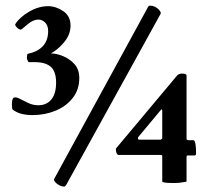

<svg xmlns="http://www.w3.org/2000/svg" viewBox="-20 -652 741 687"><path d="M96.7 -240.2Q49.8 -240.2 25.4 -259.8Q22.5 -264.6 22.5 -277.3Q22.5 -299.8 29.8 -302.7Q37.1 -305.7 50.3 -298.8Q63.5 -292 80.6 -283.7Q97.7 -275.4 117.2 -275.4Q146.5 -275.4 163.6 -295.9Q180.7 -316.4 180.7 -356.4Q180.7 -396.5 161.6 -413.1Q142.6 -429.7 103.5 -429.7H82Q76.2 -438.5 76.2 -445.3Q76.2 -451.2 78.1 -459Q152.3 -474.6 152.3 -541Q152.3 -560.5 141.6 -571.3Q130.9 -582 117.2 -582Q98.6 -582 78.1 -564.5Q56.6 -545.9 54.7 -545.9Q47.9 -545.9 40 -554.2Q32.2 -562.5 35.2 -566.4Q50.8 -590.8 84.5 -610.4Q118.2 -629.9 152.3 -629.9Q179.7 -629.9 206.1 -612.3Q232.4 -594.7 232.4 -560.5Q232.4 -528.3 209.5 -501Q186.5 -473.6 162.1 -460.9Q181.6 -460.9 205.6 -451.2Q229.5 -441.4 246.6 -422.4Q263.7 -403.3 263.7 -373Q263.7 -331.1 240.2 -301.3Q216.8 -271.5 178.7 -255.9Q140.6 -240.2 96.7 -240.2ZM554.7 -602.5 216.8 9.8Q212.9 15.6 210.9 15.6Q201.2 15.6 192.9 11.2Q184.6 6.8 179.7 2Q170.9 -7.8 173.8 -11.7L510.7 -628.9Q512.7 -631.8 516.6 -631.8Q534.2 -631.8 547.9 -618.2Q557.6 -607.4 554.7 -602.5ZM602.5 2.9Q560.5 2.9 560.5 -2.9V-94.7Q559.6 -97.7 554.7 -97.7H402.3Q394.5 -102.5 394.5 -120.1L611.3 -378.9Q618.2 -388.7 630.9 -388.7Q647.5 -388.7 647.5 -381.8V-154.3Q647.5 -152.3 653.3 -150.4H671.9Q681.6 -150.4 681.6 -101.6Q681.6 -99.6 680.7 -98.6L677.7 -95.7H651.4Q647.5 -95.7 647.5 -90.8V-2Q636.7 0 625.5 1.5Q614.3 2.9 602.5 2.9ZM477.5 -152.3H554.7Q560.5 -155.3 560.5 -156.2V-254.9Q560.5 -260.7 559.6 -260.7L556.6 -259.8L473.6 -160.2V-158.2Q473.6 -152.3 477.5 -152.3Z"/></svg>

Font: Crimson Text Bold
Style: Bold
Weight: 700
Designer: Sebastian Kosch
Foundry: Sebastian Kosch
Version: Version 1.10 July 1, 2025